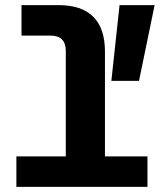

<svg xmlns="http://www.w3.org/2000/svg" viewBox="-20 -730 640 750"><path d="M44 0V-119H237V-531Q237 -591 177 -591H64V-710H208Q390 -710 390 -528V-119H556V0ZM415 -414 447 -710H584L523 -414Z"/></svg>

Font: Geist Mono ExtraBold
Style: Regular
Weight: 800
Monospace: yes
Designer: Basement.studio, Andrés Briganti, Mateo Zaragoza
Foundry: Basement.studio, Vercel, Andrés Briganti, Guido Ferreyra, Mateo Zaragoza
Version: Version 1.500; ttfautohint (v1.8.4.7-5d5b)